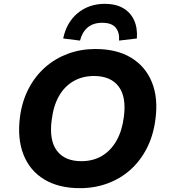

<svg xmlns="http://www.w3.org/2000/svg" viewBox="-20 -972 884 1003"><path d="M398 11Q287 11 211.5 -34.5Q136 -80 103 -163.5Q70 -247 84 -359Q95 -443 129.5 -509Q164 -575 216.5 -621Q269 -667 335.5 -691.5Q402 -716 478 -716Q590 -716 665 -670.5Q740 -625 773.5 -542.5Q807 -460 792 -349Q781 -263 746.5 -196.5Q712 -130 660 -84Q608 -38 541 -13.5Q474 11 398 11ZM405 -130Q466 -130 512.5 -157.5Q559 -185 588.5 -237Q618 -289 627 -361Q641 -466 599.5 -520.5Q558 -575 471 -575Q411 -575 364 -548Q317 -521 288 -470Q259 -419 250 -345Q236 -240 277 -185Q318 -130 405 -130ZM398 -760 310 -771Q328 -856 386.5 -904Q445 -952 528 -952Q584 -952 622.5 -930Q661 -908 680 -867.5Q699 -827 695 -771L602 -760Q605 -803 584 -828Q563 -853 514 -853Q467 -853 438 -828.5Q409 -804 398 -760Z"/></svg>

Font: Nunito Sans 7pt ExtraBold
Style: Italic
Weight: 800
Italic angle: -9°
Designer: Vernon Adams
Foundry: Vernon Adams
Version: Version 3.101;gftools[0.9.27]